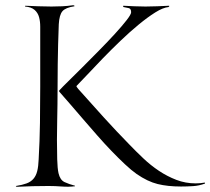

<svg xmlns="http://www.w3.org/2000/svg" viewBox="-20 -720 805 735"><path d="M177 -695Q198 -695 218.5 -696Q239 -697 260 -700L264 -699Q265 -699 265 -696Q231 -691 219 -677Q207 -663 205 -627Q202 -550 201 -474Q200 -398 200 -321Q200 -299 199 -262Q198 -225 198 -185Q198 -145 199 -110Q200 -75 204 -57Q210 -31 227 -23Q244 -15 267 -9V-7Q243 -4 217 -6Q191 -8 166 -8Q105 -8 45 -5Q43 -6 42 -5.5Q41 -5 41 -7V-8Q66 -12 82 -18Q98 -24 108 -35.5Q118 -47 122.5 -65Q127 -83 128 -110Q132 -180 133 -249.5Q134 -319 134 -389V-580Q134 -598 134 -618Q134 -638 129.5 -654.5Q125 -671 112.5 -682Q100 -693 76 -695V-697L77 -698Q102 -697 127 -696Q152 -695 177 -695ZM537 -695Q560 -695 582 -696Q604 -697 627 -698Q628 -698 628 -696L625 -693Q604 -691 574.5 -672.5Q545 -654 511 -626Q477 -598 441.5 -564Q406 -530 374 -497Q342 -464 315.5 -435.5Q289 -407 273 -391V-388Q277 -382 280 -379Q328 -325 376.5 -271.5Q425 -218 476 -166Q501 -140 529 -113.5Q557 -87 588.5 -66Q620 -45 655 -31.5Q690 -18 729 -18Q747 -18 763 -21Q765 -21 765 -19L764 -17Q742 -9 719 -7.5Q696 -6 673 -6Q622 -6 583.5 -15.5Q545 -25 503 -54Q483 -68 458 -91.5Q433 -115 406 -143Q379 -171 351.5 -202.5Q324 -234 298 -264Q272 -294 248.5 -321.5Q225 -349 207 -369L206 -372L208 -375Q217 -385 241 -408.5Q265 -432 295.5 -462.5Q326 -493 359 -526.5Q392 -560 419.5 -590Q447 -620 464.5 -642.5Q482 -665 482 -673Q482 -687 472.5 -689Q463 -691 453 -693L451 -696L452 -698Q473 -697 494.5 -696Q516 -695 537 -695Z"/></svg>

Font: Cane Nero
Style: Regular
Weight: 400
Version: Version 1.000